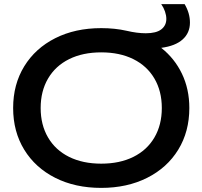

<svg xmlns="http://www.w3.org/2000/svg" viewBox="-20 -901 984 935"><path d="M44 -375Q44 -490 98 -578Q152 -666 249 -715Q346 -764 473 -764Q540 -764 597 -751Q648 -739 690 -739Q741 -739 765.5 -758Q790 -777 790 -809Q790 -826 783.5 -845Q777 -864 765 -881H879Q905 -837 905 -791Q905 -741 869.5 -709Q834 -677 765 -668Q830 -617 866 -542Q902 -467 902 -375Q902 -260 848 -172Q794 -84 696.5 -35Q599 14 473 14Q346 14 249 -35Q152 -84 98 -172Q44 -260 44 -375ZM768 -375Q768 -457 732 -518.5Q696 -580 629.5 -613Q563 -646 473 -646Q383 -646 316.5 -613Q250 -580 214 -518.5Q178 -457 178 -375Q178 -293 214 -231.5Q250 -170 316.5 -137Q383 -104 473 -104Q563 -104 629.5 -137Q696 -170 732 -231.5Q768 -293 768 -375Z"/></svg>

Font: Unbounded Variable
Style: Regular
Weight: 400
Designer: Luke Prowse, Jean-Baptiste Morizot, Fátima Lázaro, Florian Runge
Foundry: NaN
Version: Version 1.600;FEAKit 1.0